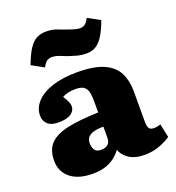

<svg xmlns="http://www.w3.org/2000/svg" viewBox="-146 -926 968 1057"><g transform="rotate(-20 338.0 -398.0)"><path d="M219 14Q134 14 87.5 -24Q41 -62 41 -126Q41 -190 75.5 -225Q110 -260 181 -275Q252 -290 360 -293V-358Q360 -384 356.5 -406.5Q353 -429 337.5 -443Q322 -457 286 -457Q263 -457 243 -452.5Q223 -448 208 -440Q218 -424 224 -412Q230 -400 232.5 -391Q235 -382 235 -375Q235 -350 211 -333Q187 -316 137 -316Q94 -316 73.5 -335.5Q53 -355 53 -385Q53 -430 86 -465.5Q119 -501 180 -521Q241 -541 325 -541Q426 -541 482.5 -515Q539 -489 561.5 -443Q584 -397 584 -337V-153Q584 -134 590.5 -120.5Q597 -107 620 -107Q631 -107 640 -109Q649 -111 659 -114L676 -35Q653 -18 612 -2Q571 14 521 14Q465 14 430.5 -9.5Q396 -33 386 -65Q375 -48 353.5 -29.5Q332 -11 299 1.5Q266 14 219 14ZM304 -94Q322 -94 334.5 -99.5Q347 -105 353.5 -116.5Q360 -128 360 -145V-210Q325 -210 302.5 -203.5Q280 -197 269 -183.5Q258 -170 258 -148Q258 -126 268.5 -110Q279 -94 304 -94ZM413 -620Q382 -620 355 -627.5Q328 -635 308 -642Q294 -647 280 -653Q266 -659 252 -663Q238 -667 224 -667Q206 -667 193.5 -657.5Q181 -648 170 -626L99 -665Q120 -721 140.5 -752.5Q161 -784 185 -797Q209 -810 241 -810Q274 -810 298.5 -801.5Q323 -793 343 -785Q362 -778 385 -770.5Q408 -763 427 -763Q445 -763 457 -773.5Q469 -784 479 -804L550 -765Q531 -713 511 -681Q491 -649 467.5 -634.5Q444 -620 413 -620Z"/></g></svg>

Font: Literata Variable Black
Style: Regular
Weight: 900
Designer: Latin by Veronika Burian and Jose Scaglione. Greek by Irene Vlachou. Cyrillic by Vera Evstafieva.
Foundry: TypeTogether
Version: Version 3.021